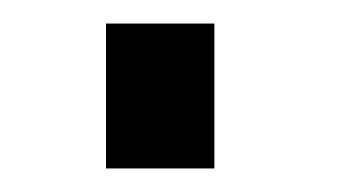

<svg xmlns="http://www.w3.org/2000/svg" viewBox="-20 -381 288 163"><path d="M70 -361H162V-238H70Z"/></svg>

Font: Panefresco 500wt
Style: Regular
Weight: 700
Foundry: Campivisivi & Chank Co
Version: Version 1.001